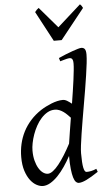

<svg xmlns="http://www.w3.org/2000/svg" viewBox="-65 -1029 602 1090"><g transform="rotate(-5 236.5 -484.5)"><path d="M303.2 -207Q307.6 -236.3 313.5 -273.7Q319.3 -311 326.2 -352.5Q317.9 -361.3 308.3 -370.8Q298.8 -380.4 287.8 -388.2Q276.9 -396 264.6 -400.9Q252.4 -405.8 238.8 -405.8Q216.3 -405.8 197 -394.8Q177.7 -383.8 161.4 -365.7Q145 -347.7 132.3 -324.5Q119.6 -301.3 110.8 -276.6Q102.1 -252 97.4 -228Q92.8 -204.1 92.8 -185.1Q92.8 -153.3 99.4 -127.9Q106 -102.5 116.7 -84.5Q127.4 -66.4 141.1 -56.6Q154.8 -46.9 168.9 -46.9Q182.1 -46.9 198.2 -59.1Q214.4 -71.3 231.7 -93Q249 -114.7 267.3 -144Q285.6 -173.3 303.2 -207ZM451.2 -33.2Q409.7 -5.4 383.1 7.3Q356.4 20 339.8 20Q330.6 20 322.8 12.5Q314.9 4.9 309.3 -13.4Q303.7 -31.7 300.3 -62Q296.9 -92.3 296.9 -137.2Q280.3 -106.4 261 -78.1Q241.7 -49.8 220.7 -27.8Q199.7 -5.9 177.7 7.1Q155.8 20 134.8 20Q118.2 20 99.1 10Q80.1 0 63.7 -21.2Q47.4 -42.5 36.6 -75.4Q25.9 -108.4 25.9 -153.8Q25.9 -192.4 34.2 -228.8Q42.5 -265.1 59.3 -298.1Q76.2 -331.1 101.8 -359.6Q127.4 -388.2 162.1 -411.1Q175.8 -419.9 191.7 -428Q207.5 -436 224.1 -442.6Q240.7 -449.2 257.3 -453.1Q273.9 -457 289.1 -457Q301.3 -457 314 -449.2Q326.7 -441.4 339.4 -431.2Q345.2 -466.8 350.3 -501Q355.5 -535.2 359.4 -564.7Q363.3 -594.2 365.7 -618.2Q368.2 -642.1 368.2 -657.2Q368.2 -668.5 366.5 -675Q364.7 -681.6 361.6 -684.8Q358.4 -688 354.5 -689Q350.6 -689.9 346.2 -689.9Q341.8 -689.9 333.3 -687.7Q324.7 -685.5 315.9 -683.1Q305.7 -680.2 293.9 -676.8L288.1 -695.8Q308.6 -705.1 329.3 -713.4Q350.1 -721.7 367.9 -728Q385.7 -734.4 399.4 -738.3Q413.1 -742.2 418.9 -742.2Q432.6 -742.2 439.2 -733.4Q445.8 -724.6 445.8 -702.1Q445.8 -683.1 442.4 -652.8Q439 -622.6 433.3 -585Q427.7 -547.4 420.7 -504.9Q413.6 -462.4 406 -419.2Q398.4 -376 391.4 -334Q384.3 -292 378.7 -255.9Q373 -219.7 369.6 -191.2Q366.2 -162.6 366.2 -146Q366.2 -89.4 371.6 -63.7Q377 -38.1 388.2 -38.1Q400.9 -38.1 414.3 -40.8Q427.7 -43.5 444.8 -50.8ZM312.5 -795.9H267.6L176.3 -967.3Q183.1 -976.6 187 -980Q190.9 -983.4 198.2 -989.3L300.3 -870.1L433.6 -989.3Q439.5 -983.9 442.1 -980.2Q444.8 -976.6 449.2 -967.3Z"/></g></svg>

Font: Gentium Plus Phon
Style: Italic
Weight: 400
Italic angle: -8°
Designer: J. Victor Gaultney, Annie Olsen, Iska Routamaa, Becca Hirsbrunner
Foundry: SIL International
Version: Version 5.000